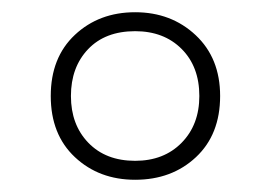

<svg xmlns="http://www.w3.org/2000/svg" viewBox="-20 -744 443 314"><path d="M201 -450Q142 -450 102.5 -487Q63 -524 63 -587Q63 -650 102.5 -687Q142 -724 201 -724Q260 -724 300 -686.5Q340 -649 340 -587Q340 -524 300.5 -487Q261 -450 201 -450ZM201 -481Q248 -481 277 -510.5Q306 -540 306 -587Q306 -635 277 -664Q248 -693 201 -693Q152 -693 124 -663.5Q96 -634 96 -587Q96 -540 124.5 -510.5Q153 -481 201 -481Z"/></svg>

Font: Noto Sans Sinhala UI SemiCondensed ExtraLight
Style: Regular
Weight: 200
Width: 4
Designer: Jelle Bosma - Monotype Design Team
Foundry: Monotype Imaging Inc.
Version: Version 2.006; ttfautohint (v1.8.4.7-5d5b)